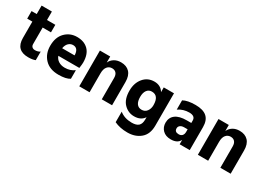

<svg xmlns="http://www.w3.org/2000/svg" viewBox="-20 -1394 3220 2357"><g transform="rotate(30 1590.0 -215.5)"><path d="M356 -11Q319 5 256 5Q83 5 83 -168V-400H10V-507H83V-627H229V-507H347V-400H229V-167Q229 -140 244.5 -126Q260 -112 285 -112Q325 -112 356 -132Z M844 -29Q792 5 685 5Q560 5 490.5 -67.5Q421 -140 421 -254Q421 -375 488.5 -443.5Q556 -512 655 -512Q757 -512 816 -452.5Q875 -393 875 -275Q875 -252 867 -196H569Q584 -154 621 -131Q658 -108 710 -108Q787 -108 844 -151ZM661 -401Q626 -401 599 -375.5Q572 -350 563 -300H739V-312Q732 -401 661 -401Z M1444 0H1298V-302Q1298 -347 1277 -370.5Q1256 -394 1218 -394Q1178 -394 1151.5 -362.5Q1125 -331 1125 -268V0H979V-507H1125V-421Q1144 -463 1183.5 -487.5Q1223 -512 1278 -512Q1356 -512 1400 -465.5Q1444 -419 1444 -329Z M2029 -49Q2029 73 1956 134.5Q1883 196 1773 196Q1666 196 1586 158V9Q1656 65 1758 65Q1824 65 1854 37Q1884 9 1884 -51V-85Q1840 -17 1744 -17Q1660 -17 1599.5 -79Q1539 -141 1539 -263Q1539 -371 1597.5 -441.5Q1656 -512 1751 -512Q1841 -512 1884 -440V-507H2029ZM1691 -262Q1691 -199 1715 -166Q1739 -133 1784 -133Q1831 -133 1857.5 -168.5Q1884 -204 1884 -254Q1884 -390 1785 -390Q1741 -390 1716 -356Q1691 -322 1691 -262Z M2330 -100Q2361 -100 2378 -119Q2395 -138 2395 -171V-208H2348Q2311 -208 2291 -192Q2271 -176 2271 -151Q2271 -100 2330 -100ZM2402 -62Q2370 3 2276 3Q2202 3 2160.5 -39Q2119 -81 2119 -144Q2119 -217 2172.5 -257.5Q2226 -298 2331 -298H2395V-333Q2395 -397 2310 -397Q2228 -397 2158 -351V-482Q2218 -516 2331 -516Q2439 -516 2492 -469.5Q2545 -423 2545 -325V0H2402Z M3125 0H2979V-302Q2979 -347 2958 -370.5Q2937 -394 2899 -394Q2859 -394 2832.5 -362.5Q2806 -331 2806 -268V0H2660V-507H2806V-421Q2825 -463 2864.5 -487.5Q2904 -512 2959 -512Q3037 -512 3081 -465.5Q3125 -419 3125 -329Z"/></g></svg>

Font: Hind Siliguri
Style: Bold
Weight: 700
Designer: Jyotish Sonowal
Foundry: Indian Type Foundry
Version: Version 1.001;PS 1.0;hotconv 1.0.86;makeotf.lib2.5.63406; tt